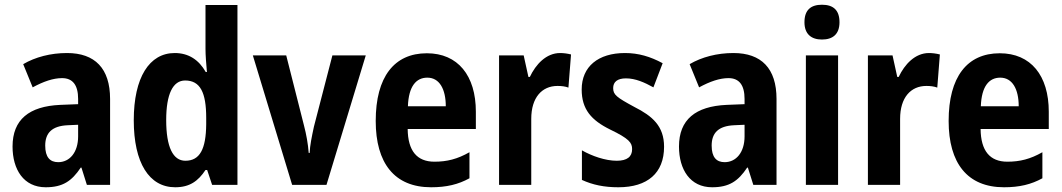

<svg xmlns="http://www.w3.org/2000/svg" viewBox="-20 -781 4485 811"><path d="M263 -557C194 -557 129 -540 78 -510L118 -412C164 -437 205 -451 242 -451C287 -451 310 -422 310 -363V-341L234 -338C103 -332 33 -276 33 -162C33 -65 80 10 173 10C245 10 283 -16 321 -73H324L347 0H445V-363C445 -492 381 -557 263 -557ZM266 -252 310 -254V-205C310 -137 274 -96 226 -96C191 -96 171 -117 171 -166C171 -219 199 -249 266 -252Z M720 10C781 10 817 -16 848 -63H855L876 0H983V-760H848V-575C848 -547 851 -512 854 -477H849C820 -528 777 -557 718 -557C611 -557 545 -454 545 -273C545 -93 610 10 720 10ZM763 -102C711 -102 682 -159 682 -274C682 -383 710 -441 762 -441C826 -441 851 -390 851 -283V-256C850 -151 824 -102 763 -102Z M1214 0H1359L1525 -547H1384L1306 -246C1297 -204 1289 -166 1288 -135H1284C1281 -174 1274 -213 1264 -251L1189 -547H1048Z M1783 -556C1645 -556 1567 -456 1567 -270C1567 -92 1646 10 1801 10C1866 10 1916 -2 1963 -28V-138C1912 -109 1868 -98 1815 -98C1741 -98 1703 -144 1702 -236H1990V-309C1990 -462 1914 -556 1783 -556ZM1785 -453C1836 -453 1863 -405 1863 -332H1703C1706 -417 1738 -453 1785 -453Z M2346 -557C2287 -557 2243 -509 2218 -456H2212L2192 -547H2088V0H2224V-279C2224 -369 2269 -418 2335 -418C2352 -418 2368 -416 2381 -411L2392 -551C2376 -555 2360 -557 2346 -557Z M2785 -161C2785 -249 2735 -291 2660 -329C2584 -370 2570 -381 2570 -409C2570 -435 2588 -450 2624 -450C2664 -450 2702 -433 2740 -412L2779 -514C2727 -542 2677 -557 2620 -557C2507 -557 2437 -500 2437 -403C2437 -319 2478 -273 2557 -234C2638 -195 2650 -178 2650 -151C2650 -119 2629 -102 2585 -102C2537 -102 2480 -122 2438 -146V-21C2484 0 2532 10 2592 10C2715 10 2785 -50 2785 -161Z M3078 -557C3009 -557 2944 -540 2893 -510L2933 -412C2979 -437 3020 -451 3057 -451C3102 -451 3125 -422 3125 -363V-341L3049 -338C2918 -332 2848 -276 2848 -162C2848 -65 2895 10 2988 10C3060 10 3098 -16 3136 -73H3139L3162 0H3260V-363C3260 -492 3196 -557 3078 -557ZM3081 -252 3125 -254V-205C3125 -137 3089 -96 3041 -96C3006 -96 2986 -117 2986 -166C2986 -219 3014 -249 3081 -252Z M3452 -761C3405 -761 3378 -739 3378 -687C3378 -637 3407 -614 3452 -614C3498 -614 3526 -637 3526 -687C3526 -738 3500 -761 3452 -761ZM3520 -547H3384V0H3520Z M3904 -557C3845 -557 3801 -509 3776 -456H3770L3750 -547H3646V0H3782V-279C3782 -369 3827 -418 3893 -418C3910 -418 3926 -416 3939 -411L3950 -551C3934 -555 3918 -557 3904 -557Z M4203 -556C4065 -556 3987 -456 3987 -270C3987 -92 4066 10 4221 10C4286 10 4336 -2 4383 -28V-138C4332 -109 4288 -98 4235 -98C4161 -98 4123 -144 4122 -236H4410V-309C4410 -462 4334 -556 4203 -556ZM4205 -453C4256 -453 4283 -405 4283 -332H4123C4126 -417 4158 -453 4205 -453Z"/></svg>

Font: Noto Sans Arabic UI Cn
Style: Bold
Weight: 700
Width: 3
Designer: Monotype Design Team, Nadine Chahine and Nizar Qandah
Foundry: Monotype Imaging Inc.
Version: Version 2.010